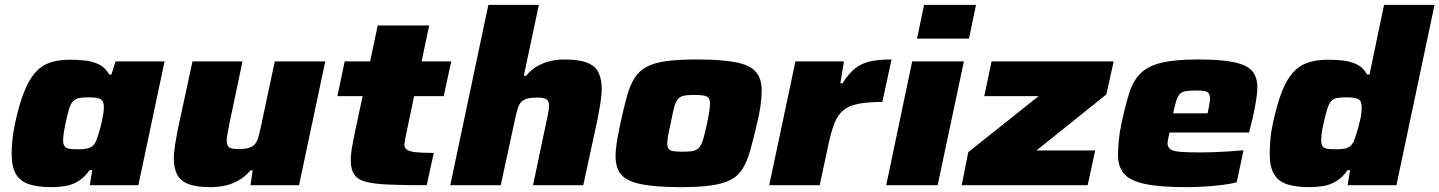

<svg xmlns="http://www.w3.org/2000/svg" viewBox="-20 -763 5930 791"><path d="M192 8Q136 8 99.5 -4Q63 -16 45.5 -46Q28 -76 28 -129Q28 -154 31 -186Q34 -218 42 -255Q59 -334 79.5 -385Q100 -436 126 -465Q152 -494 187 -505.5Q222 -517 267 -517Q300 -517 331 -513.5Q362 -510 388 -497.5Q414 -485 430 -456H439L456 -510H658L550 0H350L360 -62H349Q328 -32 302.5 -16.5Q277 -1 249 3.5Q221 8 192 8ZM302 -148Q325 -148 338.5 -151Q352 -154 360.5 -161Q369 -168 375 -180Q379 -190 383.5 -203.5Q388 -217 392.5 -233.5Q397 -250 400.5 -266.5Q404 -283 406 -297.5Q408 -312 408 -321Q408 -346 395 -354Q382 -362 346 -362Q321 -362 306 -359Q291 -356 281 -346Q271 -336 264.5 -314Q258 -292 250 -255Q245 -231 242.5 -214Q240 -197 240 -184Q240 -168 246.5 -160Q253 -152 266.5 -150Q280 -148 302 -148Z M847 8Q787 8 754.5 -5.5Q722 -19 709 -45.5Q696 -72 696 -111Q696 -133 701.5 -167.5Q707 -202 714 -237L773 -510H979L925 -253Q922 -237 918 -215.5Q914 -194 914 -184Q914 -169 919 -161.5Q924 -154 935 -151.5Q946 -149 963 -149Q989 -149 1004 -153.5Q1019 -158 1028.5 -167.5Q1038 -177 1043 -194Q1048 -211 1054 -237L1112 -510H1320L1212 0H1012L1021 -61H1012Q990 -35 962.5 -19.5Q935 -4 905.5 2Q876 8 847 8Z M1738 0Q1644 0 1583 -2.5Q1522 -5 1487.5 -14Q1453 -23 1439 -44.5Q1425 -66 1425 -102Q1425 -116 1427 -133.5Q1429 -151 1433 -171.5Q1437 -192 1441 -213L1474 -367H1370L1400 -510H1505L1536 -658H1748L1717 -510H1839L1808 -367H1686L1653 -209Q1651 -200 1649.5 -191.5Q1648 -183 1647.5 -177Q1647 -171 1646 -167Q1646 -154 1656 -146.5Q1666 -139 1692 -136Q1718 -133 1767 -133Z M1835 0 1992 -743H2200L2138 -451H2148Q2169 -477 2195.5 -491.5Q2222 -506 2250 -512Q2278 -518 2306 -518Q2366 -518 2399.5 -504.5Q2433 -491 2446 -463.5Q2459 -436 2459 -396Q2459 -375 2454 -341.5Q2449 -308 2442 -273L2383 0H2176L2230 -257Q2234 -273 2238 -294.5Q2242 -316 2242 -326Q2242 -348 2230.5 -354.5Q2219 -361 2192 -361Q2167 -361 2151.5 -356.5Q2136 -352 2127 -342.5Q2118 -333 2113 -316Q2108 -299 2102 -273L2043 0Z M2785 8Q2681 8 2622 -4Q2563 -16 2539.5 -43.5Q2516 -71 2516 -120Q2516 -146 2521.5 -179.5Q2527 -213 2536 -255Q2550 -320 2562.5 -365.5Q2575 -411 2594 -441Q2613 -471 2643.5 -487.5Q2674 -504 2723.5 -511Q2773 -518 2849 -518Q2953 -518 3011.5 -506.5Q3070 -495 3094 -467Q3118 -439 3118 -391Q3118 -364 3113.5 -330Q3109 -296 3099 -255Q3084 -190 3071 -144Q3058 -98 3039.5 -68Q3021 -38 2990 -22Q2959 -6 2909.5 1Q2860 8 2785 8ZM2792 -138Q2815 -138 2829.5 -140Q2844 -142 2853 -148.5Q2862 -155 2868.5 -167.5Q2875 -180 2880.5 -201.5Q2886 -223 2893 -255Q2899 -284 2902 -303.5Q2905 -323 2905 -338Q2905 -353 2898.5 -360Q2892 -367 2878.5 -369.5Q2865 -372 2841 -372Q2813 -372 2797 -368.5Q2781 -365 2772 -354Q2763 -343 2757 -319.5Q2751 -296 2743 -255Q2736 -225 2732.5 -204.5Q2729 -184 2729 -171Q2729 -156 2735 -149Q2741 -142 2755 -140Q2769 -138 2792 -138Z M3149 0 3257 -510H3457L3442 -420H3451Q3477 -461 3503 -481.5Q3529 -502 3564.5 -510Q3600 -518 3653 -518L3615 -343Q3554 -343 3515 -335Q3476 -327 3453.5 -308Q3431 -289 3417.5 -254.5Q3404 -220 3393 -168L3357 0Z M3758 -604 3787 -743H4001L3972 -604ZM3631 0 3738 -510H3951L3843 0Z M3942 0 3969 -136 4259 -367H4035L4065 -510H4568L4538 -374L4250 -143H4492L4461 0Z M4868 8Q4759 8 4697.5 -5Q4636 -18 4611 -47Q4586 -76 4586 -123Q4586 -150 4589 -182.5Q4592 -215 4600 -254Q4616 -328 4632 -379Q4648 -430 4678.5 -460.5Q4709 -491 4765 -504.5Q4821 -518 4914 -518Q5012 -518 5065 -506.5Q5118 -495 5139 -470Q5160 -445 5160 -403Q5160 -384 5156 -357.5Q5152 -331 5146.5 -303.5Q5141 -276 5135 -254L5126 -217H4798Q4795 -202 4792.5 -190.5Q4790 -179 4790 -171Q4791 -156 4802 -148Q4813 -140 4843 -137.5Q4873 -135 4928 -135Q4950 -135 4978.5 -136Q5007 -137 5039.5 -139Q5072 -141 5103 -144L5075 -12Q5053 -6 5018.5 -1.5Q4984 3 4945 5.5Q4906 8 4868 8ZM4813 -296H4955L4958 -311Q4961 -327 4963 -337.5Q4965 -348 4965 -357Q4965 -372 4958.5 -379.5Q4952 -387 4939.5 -388.5Q4927 -390 4905 -390Q4880 -390 4865 -387.5Q4850 -385 4841 -376Q4832 -367 4826 -348Q4820 -329 4813 -296Z M5375 8Q5318 8 5282 -4Q5246 -16 5228.5 -46Q5211 -76 5211 -129Q5211 -154 5213.5 -186Q5216 -218 5224 -255Q5241 -334 5261 -385Q5281 -436 5307.5 -465Q5334 -494 5369.5 -505.5Q5405 -517 5450 -517Q5483 -517 5514 -513.5Q5545 -510 5570.5 -497.5Q5596 -485 5612 -456H5622L5682 -743H5890L5733 0H5532L5542 -62H5532Q5511 -32 5485 -16.5Q5459 -1 5431.5 3.5Q5404 8 5375 8ZM5485 -148Q5508 -148 5521 -151Q5534 -154 5542.5 -161Q5551 -168 5557 -180Q5561 -190 5565.5 -203.5Q5570 -217 5574.5 -233.5Q5579 -250 5583 -266.5Q5587 -283 5588.5 -297.5Q5590 -312 5590 -321Q5590 -346 5577 -354Q5564 -362 5528 -362Q5503 -362 5488 -359Q5473 -356 5464 -346Q5455 -336 5448 -314Q5441 -292 5433 -255Q5427 -231 5425 -214Q5423 -197 5423 -184Q5423 -168 5429 -160Q5435 -152 5448.5 -150Q5462 -148 5485 -148Z"/></svg>

Font: Saira Expanded ExtraBold
Style: Italic
Weight: 800
Width: 7
Italic angle: -12°
Designer: Hector Gatti with collaboration of the Omnibus-Type team
Foundry: Omnibus-Type
Version: Version 1.101